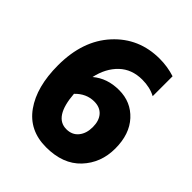

<svg xmlns="http://www.w3.org/2000/svg" viewBox="-192 -784 921 921"><g transform="rotate(45 268.5 -323.0)"><path d="M280 -110Q319 -110 341 -137Q363 -164 363 -207Q363 -250 341.5 -274.5Q320 -299 281 -299Q227 -299 186 -256Q197 -110 280 -110ZM35 -299Q35 -466 126.5 -566Q218 -666 358 -666Q411 -666 461 -650V-515Q422 -536 370 -536Q299 -536 253.5 -492.5Q208 -449 192 -376Q246 -422 326.5 -422Q407 -422 459.5 -365Q512 -308 512 -210.5Q512 -113 449.5 -46.5Q387 20 272.5 20Q158 20 96.5 -66.5Q35 -153 35 -299Z"/></g></svg>

Font: Hind Mysuru
Style: Bold
Weight: 700
Designer: Manushi Parikh, Hitesh Malaviya
Foundry: Indian Type Foundry
Version: Version 0.703;PS 1.0;hotconv 1.0.86;makeotf.lib2.5.63406